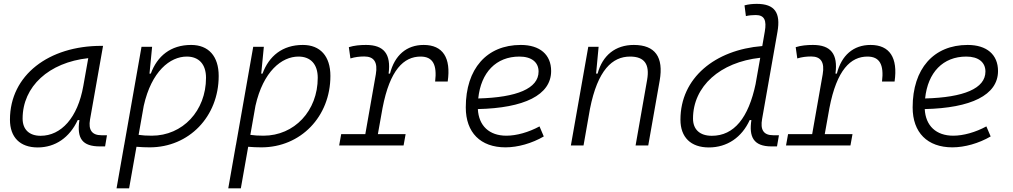

<svg xmlns="http://www.w3.org/2000/svg" viewBox="-20 -763 5313 1007"><path d="M177.7 10.3C269.5 10.3 344.7 -41 387.7 -133.3H396.5C381.8 -36.1 412.1 4.9 504.4 4.9H531.2L541 -53.7H511.7C461.9 -53.7 442.9 -82 452.1 -135.7L520.5 -522.5H511.2C237.3 -522.5 32.2 -370.1 32.2 -135.3C32.2 -43 85 10.3 177.7 10.3ZM192.9 -50.8C133.8 -50.8 98.6 -83.5 98.6 -141.1C98.6 -309.6 236.3 -435.5 442.9 -458L417 -312.5C387.7 -145.5 300.8 -50.8 192.9 -50.8Z M657.2 224.6 695.8 6.8C718.8 8.8 742.2 9.8 765.1 9.8C971.2 9.8 1127 -151.4 1127 -364.7C1127 -468.3 1073.7 -527.3 982.4 -527.3C875 -527.3 804.7 -468.8 771 -377H763.7L764.6 -381.8L777.8 -517.6H722.2L631.3 -2L630.4 -0.5C630.4 -0.5 630.9 -0.5 630.9 -0.5L591.3 224.6ZM707 -55.7 733.9 -208C774.4 -389.2 872.1 -466.3 959.5 -466.3C1023.4 -466.3 1060.5 -425.8 1060.5 -355C1060.5 -181.6 938 -51.3 775.9 -51.3C749.5 -51.3 726.1 -52.7 707 -55.7Z M1243.2 224.6 1281.7 6.8C1304.7 8.8 1328.1 9.8 1351.1 9.8C1557.1 9.8 1712.9 -151.4 1712.9 -364.7C1712.9 -468.3 1659.7 -527.3 1568.4 -527.3C1460.9 -527.3 1390.6 -468.8 1356.9 -377H1349.6L1350.6 -381.8L1363.8 -517.6H1308.1L1217.3 -2L1216.3 -0.5C1216.3 -0.5 1216.8 -0.5 1216.8 -0.5L1177.2 224.6ZM1293 -55.7 1319.8 -208C1360.4 -389.2 1458 -466.3 1545.4 -466.3C1609.4 -466.3 1646.5 -425.8 1646.5 -355C1646.5 -181.6 1523.9 -51.3 1361.8 -51.3C1335.4 -51.3 1312 -52.7 1293 -55.7Z M1758.8 0H2096.7L2107.4 -59.6H1961.9L1986.3 -196.3C2024.9 -397.5 2098.1 -466.3 2186 -466.3C2250 -466.3 2272.9 -423.8 2262.2 -335.4H2328.1C2346.2 -460 2302.7 -527.3 2202.1 -527.3C2111.8 -527.3 2049.8 -472.7 2025.4 -377H2018.1C2031.7 -479 1994.1 -527.3 1899.9 -527.3C1867.7 -527.3 1837.4 -524.4 1809.6 -515.6L1817.9 -456.5C1841.8 -463.9 1865.7 -466.8 1890.6 -466.8C1941.9 -466.8 1961.9 -436.5 1951.2 -373.5L1896 -59.6H1769.5Z M2635.7 -51.3C2546.4 -51.3 2490.7 -103 2486.3 -190.9C2728 -196.3 2870.6 -263.7 2870.6 -390.6C2870.6 -476.6 2811.5 -527.3 2711.4 -527.3C2532.7 -527.3 2422.9 -402.3 2422.9 -199.7C2422.9 -67.9 2500 9.8 2631.3 9.8C2695.8 9.8 2770 -11.2 2832 -47.4L2809.6 -100.1C2752.9 -69.3 2689 -51.3 2635.7 -51.3ZM2488.3 -246.6C2502.4 -383.8 2582.5 -466.3 2704.1 -466.3C2768.1 -466.3 2804.7 -436.5 2804.7 -387.7C2804.7 -298.8 2690.9 -252 2488.3 -246.6Z M2974.1 0H3040.5L3074.2 -191.9C3114.7 -396.5 3191.9 -466.3 3284.7 -466.3C3360.8 -466.3 3388.2 -425.3 3374 -344.2L3313.5 0H3379.9L3439.9 -340.3C3461.4 -463.4 3416.5 -527.3 3304.2 -527.3C3207.5 -527.3 3140.1 -472.7 3114.3 -377H3106.4L3119.6 -517.6H3065.4Z M3697.8 10.3C3793.9 10.3 3870.6 -42.5 3912.1 -133.3H3920.9C3907.7 -46.4 3930.7 4.9 4026.4 4.9H4055.2L4065.4 -53.7H4035.2C3984.4 -53.7 3966.8 -82.5 3977.1 -139.2L4057.6 -595.7C4075.2 -696.3 4043.5 -742.7 3949.2 -742.7C3927.7 -742.7 3906.2 -740.7 3884.8 -734.9L3892.1 -678.7C3909.2 -682.6 3926.8 -684.1 3943.8 -684.1C3989.3 -684.1 4001.5 -656.2 3991.2 -597.7L3978 -521.5C3730 -501.5 3548.8 -354.5 3548.8 -135.3C3548.8 -43 3603 10.3 3697.8 10.3ZM3943.4 -324.2C3905.8 -145 3830.1 -50.8 3713.4 -50.8C3650.9 -50.8 3614.7 -83.5 3614.7 -141.1C3614.7 -310.5 3756.8 -437 3967.3 -460L3943.4 -325.2Z M4102.5 0H4440.4L4451.2 -59.6H4305.7L4330.1 -196.3C4368.7 -397.5 4441.9 -466.3 4529.8 -466.3C4593.8 -466.3 4616.7 -423.8 4606 -335.4H4671.9C4689.9 -460 4646.5 -527.3 4545.9 -527.3C4455.6 -527.3 4393.6 -472.7 4369.1 -377H4361.8C4375.5 -479 4337.9 -527.3 4243.7 -527.3C4211.4 -527.3 4181.2 -524.4 4153.3 -515.6L4161.6 -456.5C4185.5 -463.9 4209.5 -466.8 4234.4 -466.8C4285.6 -466.8 4305.7 -436.5 4294.9 -373.5L4239.7 -59.6H4113.3Z M4979.5 -51.3C4890.1 -51.3 4834.5 -103 4830.1 -190.9C5071.8 -196.3 5214.4 -263.7 5214.4 -390.6C5214.4 -476.6 5155.3 -527.3 5055.2 -527.3C4876.5 -527.3 4766.6 -402.3 4766.6 -199.7C4766.6 -67.9 4843.8 9.8 4975.1 9.8C5039.6 9.8 5113.8 -11.2 5175.8 -47.4L5153.3 -100.1C5096.7 -69.3 5032.7 -51.3 4979.5 -51.3ZM4832 -246.6C4846.2 -383.8 4926.3 -466.3 5047.9 -466.3C5111.8 -466.3 5148.4 -436.5 5148.4 -387.7C5148.4 -298.8 5034.7 -252 4832 -246.6Z"/></svg>

Font: Cascadia Mono PL Light
Style: Italic
Weight: 300
Italic angle: -10°
Monospace: yes
Designer: Aaron Bell
Foundry: Saja Typeworks
Version: Version 2404.023